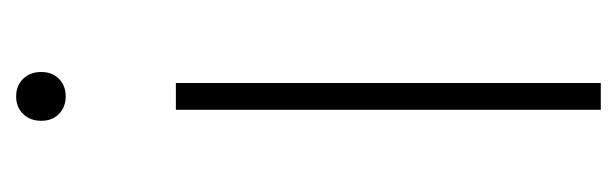

<svg xmlns="http://www.w3.org/2000/svg" viewBox="-290 -494 783 244"><g transform="rotate(-90 102.0 -371.5)"><path d="M85 0V-540H119V0ZM102 -680Q88.5 -680 79.8 -688.5Q71 -697 71 -711Q71 -725.5 79.8 -734.2Q88.5 -743 102 -743Q115.5 -743 124.2 -734.2Q133 -725.5 133 -711Q133 -697 124.2 -688.5Q115.5 -680 102 -680Z"/></g></svg>

Font: Encode Sans Th
Style: Regular
Weight: 100
Designer: Multiple Designers
Foundry: Impallari Type
Version: Version 3.002; ttfautohint (v1.8.3) -l 8 -r 50 -G 200 -x 14 